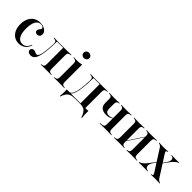

<svg xmlns="http://www.w3.org/2000/svg" viewBox="164 -1641 2792 2792"><g transform="rotate(45 1560.0 -245.0)"><path d="M223.4 11.3Q168.5 11.3 128.2 -15.7Q87.9 -42.7 65.3 -91.1Q42.7 -139.5 42.7 -204.8Q42.7 -272.6 66.5 -322.6Q90.3 -372.6 133.5 -400Q176.6 -427.4 235.5 -427.4Q276.6 -427.4 308.5 -414.5Q340.3 -401.6 358.9 -379Q377.4 -356.5 377.4 -327.4Q377.4 -301.6 361.7 -285.9Q346 -270.2 321.8 -270.2Q300.8 -270.2 288.7 -280.6Q276.6 -291.1 276.6 -308.9Q276.6 -326.6 285.1 -339.1Q293.5 -351.6 302.4 -362.1Q311.3 -372.6 311.3 -385.5Q311.3 -399.2 295.2 -408.1Q279 -416.9 254.8 -416.9Q204 -416.9 175.4 -364.5Q146.8 -312.1 146.8 -217.7Q146.8 -123.4 177 -72.2Q207.3 -21 263.7 -21Q302.4 -21 331 -44.8Q359.7 -68.5 375.8 -113.7L384.7 -109.7Q366.1 -51.6 323.8 -20.2Q281.5 11.3 223.4 11.3Z M775 -2.4Q749.2 -2.4 724.6 -1.6Q700 -0.8 668.5 0V-8.9L679 -9.7Q705.6 -12.1 716.1 -25Q726.6 -37.9 726.6 -68.5V-207.3H824.2V-68.5Q824.2 -37.9 835.1 -25.4Q846 -12.9 873.4 -9.7L885.5 -8.9V0Q854 -0.8 828.6 -1.6Q803.2 -2.4 775 -2.4ZM468.5 11.3Q439.5 11.3 421.8 -2Q404 -15.3 404 -38.7Q404 -58.1 416.9 -69.4Q429.8 -80.6 450 -80.6Q463.7 -80.6 475.4 -75.8Q487.1 -71 497.6 -66.1Q508.1 -61.3 519.4 -61.3Q531.5 -61.3 541.9 -70.2Q552.4 -79 561.7 -107.3Q571 -135.5 578.2 -192.7Q585.5 -250 589.5 -346.8Q590.3 -378.2 579 -390.3Q567.7 -402.4 540.3 -404.8L528.2 -406.5V-415.3Q560.5 -414.5 585.9 -413.7Q611.3 -412.9 638.7 -412.9H641.9H775Q803.2 -412.9 828.6 -413.7Q854 -414.5 885.5 -415.3V-406.5L873.4 -404.8Q846 -402.4 835.1 -390.3Q824.2 -378.2 824.2 -346.8V-207.3H726.6V-406.5L729 -404H596.8L600 -405.6Q597.6 -301.6 591.1 -229Q584.7 -156.5 573.4 -109.3Q562.1 -62.1 546.8 -35.9Q531.5 -9.7 512.1 0.8Q492.7 11.3 468.5 11.3Z M996 -207.3V-347.6Q996 -378.2 985.5 -390.3Q975 -402.4 946 -405.6L934.7 -407.3V-416.1Q954.8 -414.5 968.1 -414.1Q981.5 -413.7 995.2 -413.7Q1023.4 -413.7 1048 -416.5Q1072.6 -419.4 1094.4 -425V-416.1V-207.3ZM1045.2 -2.4Q1017.7 -2.4 992.3 -1.6Q966.9 -0.8 934.7 0V-8.9L947.6 -9.7Q975 -12.9 985.5 -25.4Q996 -37.9 996 -68.5V-207.3H1094.4V-68.5Q1094.4 -37.9 1105.2 -25.4Q1116.1 -12.9 1143.5 -9.7L1155.6 -8.9V0Q1123.4 -0.8 1098 -1.6Q1072.6 -2.4 1045.2 -2.4ZM1045.2 -508.9Q1021.8 -508.9 1004.4 -524.2Q987.1 -539.5 987.1 -564.5Q987.1 -588.7 1004.4 -604Q1021.8 -619.4 1044.4 -619.4Q1067.7 -619.4 1085.5 -604Q1103.2 -588.7 1103.2 -563.7Q1103.2 -539.5 1085.5 -524.2Q1067.7 -508.9 1045.2 -508.9Z M1374.2 -2.4Q1319.4 -2.4 1286.3 10.9Q1253.2 24.2 1233.1 52.8Q1212.9 81.5 1196.8 128.2H1187.9Q1191.1 91.9 1192.7 56.9Q1194.4 21.8 1192.7 -12.9Q1213.7 -12.1 1235.5 -11.7Q1257.3 -11.3 1278.2 -11.3H1374.2H1495.2V-2.4ZM1226.6 1.6 1229 -8.9Q1251.6 -8.9 1270.2 -22.2Q1288.7 -35.5 1302.8 -71Q1316.9 -106.5 1326.2 -173.4Q1335.5 -240.3 1339.5 -346.8Q1340.3 -378.2 1329.4 -390.3Q1318.5 -402.4 1291.1 -404.8L1278.2 -406.5V-415.3Q1310.5 -414.5 1335.9 -413.7Q1361.3 -412.9 1388.7 -412.9H1391.9H1525Q1552.4 -412.9 1577.8 -413.7Q1603.2 -414.5 1635.5 -415.3V-406.5L1622.6 -404.8Q1596 -402.4 1585.1 -390.3Q1574.2 -378.2 1574.2 -346.8V-207.3H1475.8V-406.5L1479 -404H1347.6L1350.8 -405.6Q1347.6 -278.2 1338.3 -198.4Q1329 -118.5 1313.7 -75Q1298.4 -31.5 1276.6 -14.9Q1254.8 1.6 1226.6 1.6ZM1475.8 -2.4V-207.3H1574.2V-2.4ZM1475.8 -2.4 1476.6 -10.5 1554.8 -11.3H1483.9H1550Q1571 -11.3 1592.7 -11.7Q1614.5 -12.1 1635.5 -12.9Q1634.7 21.8 1635.9 56.9Q1637.1 91.9 1640.3 128.2H1631.5Q1615.3 81.5 1596.4 52.8Q1577.4 24.2 1550.4 11.3Q1523.4 -1.6 1483.9 -2.4Z M1858.9 -154Q1792.7 -154 1759.7 -182.7Q1726.6 -211.3 1726.6 -269.4V-346.8Q1726.6 -378.2 1715.7 -390.3Q1704.8 -402.4 1677.4 -404.8L1665.3 -406.5V-415.3Q1697.6 -414.5 1723 -413.7Q1748.4 -412.9 1775.8 -412.9Q1801.6 -412.9 1825 -413.7Q1848.4 -414.5 1876.6 -415.3V-406.5L1868.5 -405.6Q1845.2 -402.4 1835.1 -390.3Q1825 -378.2 1825 -346.8V-262.9Q1825 -210.5 1841.5 -193.1Q1858.1 -175.8 1893.5 -175.8Q1918.5 -175.8 1937.1 -182.3Q1955.6 -188.7 1966.9 -201.6V-192.7Q1952.4 -176.6 1924.6 -165.3Q1896.8 -154 1858.9 -154ZM2012.1 -2.4Q1990.3 -2.4 1969.4 -2Q1948.4 -1.6 1926.6 -1.2Q1904.8 -0.8 1878.2 0V-8.9L1908.1 -11.3Q1929.8 -12.9 1941.5 -18.5Q1953.2 -24.2 1958.1 -35.9Q1962.9 -47.6 1962.9 -68.5V-346.8Q1962.9 -378.2 1952.8 -390.3Q1942.7 -402.4 1919.4 -405.6L1911.3 -406.5V-415.3Q1939.5 -414.5 1963.3 -413.7Q1987.1 -412.9 2012.1 -412.9Q2039.5 -412.9 2064.9 -413.7Q2090.3 -414.5 2122.6 -415.3V-406.5L2109.7 -404.8Q2082.3 -402.4 2071.8 -390.3Q2061.3 -378.2 2061.3 -346.8V-68.5Q2061.3 -37.9 2071.8 -25.4Q2082.3 -12.9 2109.7 -9.7L2122.6 -8.9V0Q2090.3 -0.8 2064.9 -1.6Q2039.5 -2.4 2012.1 -2.4Z M2535.5 -2.4Q2509.7 -2.4 2485.9 -1.6Q2462.1 -0.8 2431.5 0V-8.9L2439.5 -9.7Q2465.3 -12.1 2475.8 -25Q2486.3 -37.9 2486.3 -68.5V-207.3H2583.9V-68.5Q2583.9 -37.9 2594.8 -25.4Q2605.6 -12.9 2633.1 -9.7L2646 -8.9V0Q2613.7 -0.8 2588.3 -1.6Q2562.9 -2.4 2535.5 -2.4ZM2283.1 -2.4Q2255.6 -2.4 2230.2 -1.6Q2204.8 -0.8 2172.6 0V-8.9L2185.5 -9.7Q2212.9 -12.9 2223.4 -25.4Q2233.9 -37.9 2233.9 -68.5V-346.8Q2233.9 -378.2 2223.4 -390.3Q2212.9 -402.4 2185.5 -404.8L2172.6 -406.5V-415.3Q2204.8 -414.5 2230.2 -413.7Q2255.6 -412.9 2283.1 -412.9Q2308.9 -412.9 2333.1 -413.7Q2357.3 -414.5 2387.9 -415.3V-406.5L2379 -405.6Q2353.2 -403.2 2342.7 -390.7Q2332.3 -378.2 2332.3 -346.8V-68.5Q2332.3 -37.9 2342.7 -25Q2353.2 -12.1 2379 -9.7L2387.9 -8.9V0Q2357.3 -0.8 2333.1 -1.6Q2308.9 -2.4 2283.1 -2.4ZM2486.3 -207.3V-346.8Q2486.3 -378.2 2475.8 -390.7Q2465.3 -403.2 2439.5 -405.6L2430.6 -406.5V-415.3Q2461.3 -414.5 2485.5 -413.7Q2509.7 -412.9 2535.5 -412.9Q2562.9 -412.9 2588.3 -413.7Q2613.7 -414.5 2646 -415.3V-406.5L2633.1 -404.8Q2605.6 -402.4 2594.8 -390.3Q2583.9 -378.2 2583.9 -346.8V-207.3ZM2293.5 -29.8 2291.9 -40.3 2519.4 -385.5 2520.2 -375Z M2930.6 0V-8.9Q2950.8 -9.7 2956.5 -16.1Q2962.1 -22.6 2959.3 -32.3Q2956.5 -41.9 2949.2 -53.2L2750 -365.3Q2740.3 -381.5 2730.6 -389.5Q2721 -397.6 2711.3 -401.6Q2701.6 -405.6 2689.5 -407.3V-416.1Q2705.6 -415.3 2733.5 -414.1Q2761.3 -412.9 2787.1 -412.9Q2803.2 -412.9 2819.8 -413.7Q2836.3 -414.5 2851.2 -415.3Q2866.1 -416.1 2875.8 -416.1V-407.3Q2857.3 -406.5 2850.8 -400.4Q2844.4 -394.4 2847.2 -384.7Q2850 -375 2857.3 -362.9L3056.5 -50.8Q3067.7 -33.1 3083.1 -22.6Q3098.4 -12.1 3115.3 -8.9V0Q3101.6 -0.8 3075.8 -2Q3050 -3.2 3025 -3.2Q3000 -3.2 2973.4 -2Q2946.8 -0.8 2930.6 0ZM2683.1 0V-8.9Q2700.8 -14.5 2719.8 -26.6Q2738.7 -38.7 2757.3 -56.9Q2775.8 -75 2792.7 -97.6L2872.6 -204L2878.2 -197.6L2843.5 -150.8Q2821 -119.4 2812.5 -94Q2804 -68.5 2808.5 -50.4Q2812.9 -32.3 2827.8 -21.4Q2842.7 -10.5 2866.1 -8.9V0Q2848.4 -1.6 2817.7 -2Q2787.1 -2.4 2758.1 -2.4Q2746 -2.4 2734.3 -2Q2722.6 -1.6 2710.5 -1.2Q2698.4 -0.8 2683.1 0ZM2924.2 -218.5 2918.5 -225 2965.3 -291.1Q2987.1 -321 2992.3 -346.8Q2997.6 -372.6 2985.9 -388.7Q2974.2 -404.8 2945.2 -407.3V-416.1Q2959.7 -415.3 2973 -414.9Q2986.3 -414.5 3000.8 -414.1Q3015.3 -413.7 3030.6 -413.7Q3048.4 -413.7 3064.1 -414.5Q3079.8 -415.3 3097.6 -416.1V-407.3Q3083.1 -403.2 3066.1 -391.1Q3049.2 -379 3031.9 -361.7Q3014.5 -344.4 2999.2 -323.4Z"/></g></svg>

Font: Playfair 144pt SemiCondensed SemiBold
Style: Regular
Weight: 600
Width: 4
Designer: Claus Eggers Sørensen
Foundry: Claus Eggers Sørensen
Version: Version 2.203